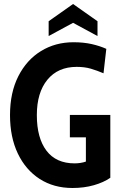

<svg xmlns="http://www.w3.org/2000/svg" viewBox="-20 -925 611 959"><path d="M342 14Q248.5 14 178.2 -31.2Q108 -76.5 69 -158.2Q30 -240 30 -350Q30 -462.5 71.5 -544.2Q113 -626 184.8 -670Q256.5 -714 347 -714Q397.5 -714 438.2 -704.8Q479 -695.5 511 -681L497 -559Q465 -572.5 434 -581.8Q403 -591 363 -591Q269.5 -591 216.8 -526.8Q164 -462.5 164 -350Q164 -236 212 -172.5Q260 -109 353 -109Q366.5 -109 381.5 -111.2Q396.5 -113.5 409 -118V-239H329V-351H531V-37Q498 -14 449 0Q400 14 342 14ZM223 -745V-819L345 -905L467 -819V-745L345 -811Z"/></svg>

Font: Cabin Condensed
Style: Bold
Weight: 700
Width: 3
Designer: Pablo Impallari
Foundry: Pablo Impallari. http://www.impallari.com Igino Marini. http://www.ikern.com
Version: Version 3.001; ttfautohint (v1.8.3)